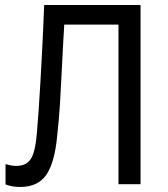

<svg xmlns="http://www.w3.org/2000/svg" viewBox="-20 -734 668 765"><path d="M60 11Q29 11 2 1V-80Q13 -77 23 -75Q33 -73 45 -73Q85 -73 103 -101Q121 -129 127 -204Q131 -255 134.5 -303Q138 -351 141 -406.5Q144 -462 148 -536Q152 -610 156 -714H540V0H452V-636H236Q230 -537 226.5 -461Q223 -385 219 -321Q215 -257 208 -194Q198 -86 164.5 -37.5Q131 11 60 11Z"/></svg>

Font: Noto Sans SemiCondensed
Style: Regular
Weight: 400
Width: 4
Designer: Monotype Design Team
Foundry: Monotype Imaging Inc.
Version: Version 2.013; ttfautohint (v1.8.4.7-5d5b)